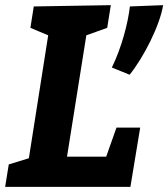

<svg xmlns="http://www.w3.org/2000/svg" viewBox="-20 -725 653 745"><path d="M483 -435C537 -502 600 -625 613 -705L484 -700C477 -637 452 -540 414 -463ZM315 -588 396 -617 410 -705 111 -700 98 -617 167 -588 92 -111 14 -87 0 0H486L524 -230H432L392 -117H240Z"/></svg>

Font: Bitter
Style: Bold Italic
Weight: 700
Designer: Sol Matas
Foundry: Sol Matas
Version: Version 1.002